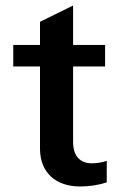

<svg xmlns="http://www.w3.org/2000/svg" viewBox="-20 -663 437 696"><path d="M125 -422V-124C125 -36 184 13 270 13C304 13 337 8 367 -2V-80C350 -74 332 -71 313 -71C268 -71 245 -100 245 -148V-422H361V-500H245V-643L125 -584V-500H28V-422Z"/></svg>

Font: Perun SemiBold
Style: Regular
Weight: 600
Foundry: Copyright (c) Stefan Peev, Context Ltd, 2016
Version: Version 1.089